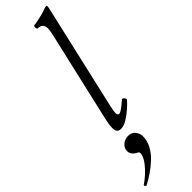

<svg xmlns="http://www.w3.org/2000/svg" viewBox="-393 -710 1013 1013"><g transform="rotate(-45 113.5 -203.0)"><path d="M85 13Q70 13 62.5 4.5Q55 -4 55 -24Q55 -36 57.5 -52Q60 -68 65 -90L181 -594Q184 -608 185.5 -617.5Q187 -627 187 -634Q187 -673 149 -673Q145 -673 143.5 -679.5Q142 -686 143.5 -692Q145 -698 149 -698Q157 -698 174.5 -701.5Q192 -705 212 -710Q232 -715 246 -721Q252 -723 256.5 -724Q261 -725 262 -725Q267 -725 267.5 -721Q268 -717 266 -706L131 -117Q122 -79 123 -64.5Q124 -50 134 -50Q142 -50 158 -61.5Q174 -73 197 -93Q201 -97 206.5 -93Q212 -89 215 -83Q218 -77 216 -74Q203 -59 180 -38.5Q157 -18 131.5 -2.5Q106 13 85 13ZM-31 319Q-35 321 -39 315Q-43 309 -39 306Q-19 293 2.5 273.5Q24 254 41.5 231.5Q59 209 65 188Q70 167 58 163Q41 155 32.5 143.5Q24 132 24 119Q24 96 42 80.5Q60 65 85 65Q111 65 125 83Q139 101 139 121Q139 155 123 185Q107 215 81 240Q55 265 25.5 285Q-4 305 -31 319Z"/></g></svg>

Font: Junicode VF
Style: Italic
Weight: 400
Italic angle: -11°
Designer: Peter S. Baker
Version: Version 2.209